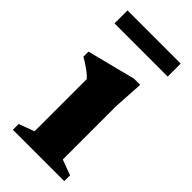

<svg xmlns="http://www.w3.org/2000/svg" viewBox="-207 -696 748 748"><g transform="rotate(45 167.0 -322.0)"><path d="M258 -474.5 250.5 -352V-55.5L314 -32V0H31V-32L95 -55.5V-343Q88.5 -351 77.2 -360Q66 -369 52.2 -378.2Q38.5 -387.5 24 -395.5V-423.5L224 -474.5ZM18 -573V-644.5H311V-573Z"/></g></svg>

Font: Newsreader
Style: Bold
Weight: 700
Designer: Hugues Gentile
Foundry: Production Type
Version: Version 1.003